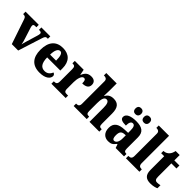

<svg xmlns="http://www.w3.org/2000/svg" viewBox="226 -1947 3145 3145"><g transform="rotate(45 1798.5 -375.0)"><path d="M76 -434 223 0H371L501 -409C518 -465 531 -480 557 -480H579V-536H372V-480H389C419 -480 431 -466 431 -449C431 -431 427 -417 421 -396L361 -196C352 -168 344 -135 339 -110C334 -142 325 -177 311 -218L251 -406C247 -419 243 -434 243 -449C243 -469 254 -480 283 -480H312V-536H6V-480C48 -480 63 -471 76 -434Z M872 10C1016 10 1072 -54 1072 -108C1072 -132 1056 -148 1035 -155C1014 -105 977 -67 913 -67C831 -67 788 -125 786 -256H1091V-308C1091 -467 1004 -550 861 -550C707 -550 619 -453 619 -265C619 -91 702 10 872 10ZM927 -322H788C789 -426 819 -482 865 -482C909 -482 927 -423 927 -322Z M1140 0H1471V-56H1439C1403 -56 1379 -64 1379 -123V-276C1379 -356 1403 -446 1451 -446C1486 -446 1493 -416 1493 -361C1573 -361 1623 -390 1623 -456C1623 -509 1593 -548 1521 -548C1447 -548 1406 -514 1376 -440H1371L1352 -536H1147V-480H1151C1192 -480 1213 -471 1213 -412V-128C1213 -65 1187 -56 1144 -56H1140Z M1656 0H1959V-56H1955C1914 -56 1894 -65 1894 -121V-306C1894 -384 1906 -459 1961 -459C2006 -459 2023 -410 2023 -325V0H2250V-56H2247C2205 -56 2189 -65 2189 -126V-357C2189 -492 2139 -550 2035 -550C1956 -550 1919 -513 1896 -472H1889C1891 -499 1893 -550 1893 -599V-760H1652V-704H1665C1685 -704 1727 -697 1727 -645V-124C1727 -65 1698 -56 1661 -56H1656Z M2663 -620C2695 -620 2728 -638 2728 -689C2728 -740 2695 -757 2663 -757C2628 -757 2597 -740 2597 -689C2597 -638 2628 -620 2663 -620ZM2464 -620C2497 -620 2530 -638 2530 -689C2530 -740 2497 -757 2464 -757C2431 -757 2400 -740 2400 -689C2400 -638 2431 -620 2464 -620ZM2461 10C2530 10 2556 -11 2598 -64H2607L2629 0H2823V-56H2820C2778 -56 2764 -72 2764 -126V-380C2764 -505 2694 -550 2556 -550C2445 -550 2353 -519 2353 -446C2353 -397 2396 -378 2487 -378C2487 -448 2505 -486 2543 -486C2583 -486 2598 -448 2598 -374V-320L2522 -317C2382 -312 2314 -263 2314 -154C2314 -42 2380 10 2461 10ZM2526 -65C2496 -65 2483 -95 2483 -150C2483 -221 2503 -257 2565 -262L2599 -265V-191C2599 -115 2570 -65 2526 -65Z M2867 0H3179V-56H3168C3132 -56 3106 -71 3106 -127V-760H2867V-704H2878C2898 -704 2940 -697 2940 -645V-127C2940 -71 2914 -56 2878 -56H2867Z M3439 10C3509 10 3557 -7 3579 -18V-88C3559 -83 3534 -79 3509 -79C3465 -79 3452 -105 3452 -163V-467H3570V-536H3452V-660H3359C3350 -616 3334 -584 3316 -565C3298 -544 3265 -520 3216 -519V-467H3286V-149C3286 -31 3343 10 3439 10Z"/></g></svg>

Font: Noto Serif Lao SemiCondensed ExtraBold
Style: Regular
Weight: 800
Width: 4
Designer: Monotype Design Team
Foundry: Monotype Imaging Inc.
Version: Version 2.003